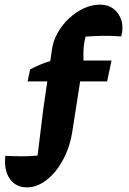

<svg xmlns="http://www.w3.org/2000/svg" viewBox="-20 -647 557 828"><path d="M96 161Q48 161 22 123.5Q-4 86 3 25Q43 27 76.5 27Q110 27 142 24Q148 -27 154 -73.5Q160 -120 166 -172L204 -433Q209 -470 228.5 -505Q248 -540 277.5 -567.5Q307 -595 341.5 -611Q376 -627 411 -627Q446 -627 470 -608.5Q494 -590 503.5 -559Q513 -528 503 -490Q460 -493 424 -492.5Q388 -492 349 -489Q342 -462 340.5 -438Q339 -414 340 -388L293 -87Q283 -17 253.5 39Q224 95 182.5 128Q141 161 96 161ZM99 -296 110 -348Q138 -362 159.5 -371Q181 -380 206 -386H461L442 -296Z"/></svg>

Font: Piazzolla Thin Black
Style: Regular
Weight: 900
Version: Version 2.005